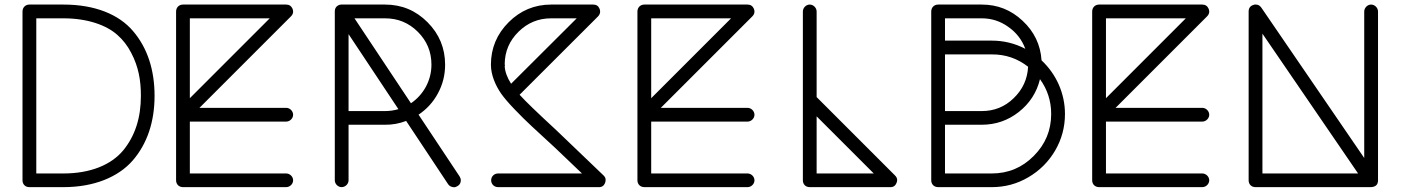

<svg xmlns="http://www.w3.org/2000/svg" viewBox="-20 -786 6117 837"><path d="M78.1 0C78.1 17.6 90.3 29.8 107.9 29.8H256.8C390.1 29.8 495.6 -14.2 558.6 -86.4C621.6 -159.2 653.8 -254.9 653.8 -368.2C653.8 -481.4 622.6 -577.1 560.5 -649.9C498.5 -723.6 393.1 -766.1 256.8 -766.1H107.9C90.8 -766.1 78.1 -753.4 78.1 -735.8ZM138.2 -706.1H256.8C360.8 -706.1 443.8 -676.8 492.2 -633.3C516.6 -611.8 536.6 -585.9 552.2 -555.2C584 -494.6 594.2 -436 594.2 -368.2C594.2 -272.9 569.3 -194.3 517.1 -130.4C464.8 -67.4 374 -29.8 256.8 -29.8H138.2Z M747.6 0C747.6 17.6 760.3 29.8 777.8 29.8H1227.5C1243.7 29.8 1257.8 16.1 1257.8 0C1257.8 -16.1 1243.7 -29.8 1227.5 -29.8H807.6V-255.9H1227.5C1243.7 -255.9 1257.8 -270 1257.8 -285.6C1257.8 -301.8 1243.7 -315.9 1227.5 -315.9H849.6L1248.5 -714.8C1254.9 -721.2 1257.8 -728 1257.8 -735.4C1257.8 -739.3 1256.8 -743.2 1255.4 -747.6C1250 -759.8 1240.7 -766.1 1227.5 -766.1H777.8C760.3 -766.1 747.6 -753.4 747.6 -735.8ZM807.6 -706.1H1155.8L807.6 -357.9Z M1439.5 0C1439.5 16.1 1453.6 29.8 1469.2 29.8C1485.4 29.8 1499.5 16.1 1499.5 0V-242.2H1658.7C1690.4 -241.7 1721.2 -247.6 1750.5 -258.8L1933.6 17.1C1938 23.4 1944.3 27.8 1952.6 29.3C1955.1 29.8 1957 30.3 1959 30.3C1964.4 30.3 1969.7 28.3 1975.1 24.9C1982.4 20.5 1986.8 14.2 1988.3 5.9C1988.8 3.4 1988.8 1.5 1988.8 -0.5C1988.8 -5.9 1986.8 -11.7 1983.4 -17.1L1804.7 -286.1C1840.3 -310.1 1868.7 -340.8 1889.2 -379.4C1910.2 -418 1920.4 -459.5 1920.4 -503.9C1920.4 -575.7 1895 -637.7 1843.8 -689C1793 -740.2 1731.4 -766.1 1658.7 -766.1H1469.7C1467.3 -766.6 1464.8 -766.1 1462.4 -765.1H1460.4C1446.3 -760.3 1439.5 -750.5 1439.5 -735.8ZM1658.7 -706.1C1714.8 -706.1 1762.2 -686.5 1801.8 -647C1841.3 -607.4 1860.8 -560.1 1860.8 -503.9C1860.8 -435.1 1826.2 -373 1771.5 -335.9L1525.4 -706.1ZM1499.5 -637.2 1716.8 -310.1C1697.8 -304.7 1678.7 -301.8 1658.7 -301.8H1499.5Z M2120.1 -503.9C2120.1 -459.5 2139.6 -414.1 2165 -377.4C2177.7 -359.4 2197.3 -336.4 2223.6 -309.1C2250 -281.7 2274.9 -256.8 2298.8 -234.9L2399.9 -141.6L2517.1 -29.8H2151.4C2133.8 -29.8 2121.1 -16.1 2121.1 0C2121.1 16.1 2133.8 29.8 2151.4 29.8H2590.3C2603.5 30.3 2612.8 23.9 2617.7 11.7C2619.1 7.3 2620.1 2.9 2620.1 -1C2620.6 -8.3 2617.7 -14.6 2611.3 -21L2404.3 -219.2C2322.3 -294.9 2269 -346.2 2245.1 -373L2587.4 -714.8C2593.3 -721.2 2596.2 -728 2596.2 -735.4C2596.2 -739.3 2595.2 -743.2 2593.8 -747.6C2588.9 -759.8 2579.6 -766.1 2566.4 -766.1H2382.3C2310.5 -766.1 2248.5 -740.2 2197.3 -689C2146 -637.7 2120.1 -575.7 2120.1 -503.9ZM2180.2 -497.1C2180.7 -498.5 2181.2 -499.5 2181.2 -501C2181.2 -502.9 2180.7 -504.9 2180.2 -506.8C2180.7 -561.5 2200.7 -608.4 2240.2 -647.5C2279.8 -686.5 2327.1 -706.1 2382.3 -706.1H2494.1L2208 -420.9C2190.9 -447.8 2181.6 -473.1 2180.2 -497.1Z M2758.8 0C2758.8 17.6 2771.5 29.8 2789.1 29.8H3238.8C3254.9 29.8 3269 16.1 3269 0C3269 -16.1 3254.9 -29.8 3238.8 -29.8H2818.8V-255.9H3238.8C3254.9 -255.9 3269 -270 3269 -285.6C3269 -301.8 3254.9 -315.9 3238.8 -315.9H2860.8L3259.8 -714.8C3266.1 -721.2 3269 -728 3269 -735.4C3269 -739.3 3268.1 -743.2 3266.6 -747.6C3261.2 -759.8 3252 -766.1 3238.8 -766.1H2789.1C2771.5 -766.1 2758.8 -753.4 2758.8 -735.8ZM2818.8 -706.1H3167L2818.8 -357.9Z M3480 0C3480 17.6 3492.2 29.8 3509.8 29.8H3860.8C3874 30.3 3883.3 23.9 3888.2 11.7C3890.1 7.3 3891.1 2.9 3891.1 -1C3891.1 -8.3 3888.2 -14.6 3881.8 -21L3540 -362.8V-735.8C3540 -752 3525.9 -766.1 3509.8 -766.1C3494.1 -766.1 3480 -752 3480 -735.8ZM3540 -278.8 3789.1 -29.8H3540Z M4039.6 0C4039.6 17.6 4052.2 29.8 4069.8 29.8H4303.7C4360.8 29.8 4414.1 15.6 4462.9 -13.2C4512.2 -42 4550.8 -80.6 4579.6 -129.4C4608.4 -178.7 4622.6 -231.9 4622.6 -289.1C4622.6 -379.4 4584.5 -462.9 4520.5 -522.9C4516.1 -590.8 4488.3 -648.4 4438 -695.3C4387.7 -742.7 4328.6 -766.1 4259.8 -766.1H4069.8C4052.2 -766.1 4039.6 -753.4 4039.6 -735.8ZM4099.6 -242.2H4259.8C4320.3 -242.2 4374 -260.7 4421.4 -297.9C4468.8 -335.4 4499.5 -382.8 4513.7 -440.9C4546.4 -395.5 4562.5 -345.2 4562.5 -289.1C4562.5 -217.8 4537.1 -156.7 4486.3 -106C4436 -55.2 4375 -29.8 4303.7 -29.8H4099.6ZM4099.6 -548.8H4303.7C4362.8 -549.3 4415.5 -531.2 4461.9 -495.1C4459 -440.9 4438 -395.5 4398.9 -357.9C4360.4 -320.3 4314 -301.8 4259.8 -301.8H4099.6ZM4099.6 -706.1H4259.8C4302.2 -706.1 4340.8 -693.8 4375.5 -668.9C4410.2 -644.5 4435.1 -612.8 4449.7 -573.2C4403.8 -597.2 4355 -608.9 4303.7 -608.9H4099.6Z M4741.2 0C4741.2 17.6 4753.9 29.8 4771.5 29.8H5221.2C5237.3 29.8 5251.5 16.1 5251.5 0C5251.5 -16.1 5237.3 -29.8 5221.2 -29.8H4801.3V-255.9H5221.2C5237.3 -255.9 5251.5 -270 5251.5 -285.6C5251.5 -301.8 5237.3 -315.9 5221.2 -315.9H4843.3L5242.2 -714.8C5248.5 -721.2 5251.5 -728 5251.5 -735.4C5251.5 -739.3 5250.5 -743.2 5249 -747.6C5243.7 -759.8 5234.4 -766.1 5221.2 -766.1H4771.5C4753.9 -766.1 4741.2 -753.4 4741.2 -735.8ZM4801.3 -706.1H5149.4L4801.3 -357.9Z M5423.3 0C5423.3 17.6 5435.5 29.8 5453.1 29.8H5953.1C5976.1 29.8 5987.3 20 5987.3 0V-735.8C5987.3 -752 5973.1 -766.1 5957 -766.1C5941.4 -766.1 5927.2 -752 5927.2 -735.8V-97.2L5478.5 -752.9C5472.2 -761.7 5464.4 -766.1 5455.1 -766.1C5451.7 -766.6 5447.8 -766.1 5444.3 -764.6C5430.2 -760.3 5423.3 -750.5 5423.3 -735.8ZM5483.4 -639.2 5900.4 -29.8H5483.4Z"/></svg>

Font: Nemoy
Style: Medium
Weight: 500
Designer: BSozoo
Foundry: BSozoo
Version: Version 001.000